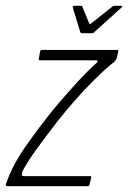

<svg xmlns="http://www.w3.org/2000/svg" viewBox="-44 -645 444 665"><path d="M-23 -9Q-1 -73 45 -138.5Q91 -204 145 -271Q185 -318 221.5 -358Q258 -398 288 -425Q294 -430 294.5 -432.5Q295 -435 289 -436H94Q92 -436 91 -437.5Q90 -439 90 -440L95 -467Q96 -470 97.5 -471Q99 -472 101 -472H360Q365 -472 365.5 -470.5Q366 -469 365 -465L361 -446Q360 -441 354.5 -434Q349 -427 343 -424Q314 -400 280 -366Q246 -332 214 -295.5Q182 -259 156 -226Q115 -173 82 -127.5Q49 -82 33 -50Q32 -46 31.5 -40.5Q31 -35 38 -35H267Q270 -35 271 -34.5Q272 -34 272 -31L266 -5Q265 -2 263.5 -1Q262 0 259 0H-18Q-21 0 -23 -2Q-25 -4 -23 -9ZM239 -530Q235 -530 234 -534L208 -619Q207 -621 209 -623Q211 -625 214 -625H237Q241 -625 241 -622L265 -564Q267 -559 272 -564L345 -622Q348 -625 353 -625H377Q380 -625 379.5 -623Q379 -621 377 -619L283 -534Q280 -530 275 -530Z"/></svg>

Font: Glory ExtraLight
Style: Italic
Weight: 250
Italic angle: -12°
Version: Version 1.011